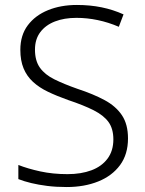

<svg xmlns="http://www.w3.org/2000/svg" viewBox="-20 -744 586 774"><path d="M496 -186Q496 -122 464 -78.5Q432 -35 376 -12.5Q320 10 249 10Q206 10 170.5 5.5Q135 1 106 -6Q77 -13 54 -22V-79Q92 -64 142.5 -53Q193 -42 252 -42Q307 -42 348.5 -57.5Q390 -73 413.5 -104.5Q437 -136 437 -182Q437 -225 417.5 -252Q398 -279 357.5 -299.5Q317 -320 254 -341Q209 -357 173.5 -374Q138 -391 113 -414Q88 -437 75 -468.5Q62 -500 62 -543Q62 -602 92 -642Q122 -682 173.5 -703Q225 -724 290 -724Q343 -724 389.5 -714.5Q436 -705 478 -686L459 -636Q417 -654 374 -663Q331 -672 288 -672Q239 -672 201.5 -657.5Q164 -643 142.5 -614.5Q121 -586 121 -544Q121 -499 141 -471Q161 -443 199.5 -424Q238 -405 292 -386Q356 -365 401.5 -340.5Q447 -316 471.5 -279.5Q496 -243 496 -186Z"/></svg>

Font: Noto Sans Armenian Light
Style: Regular
Weight: 300
Designer: Monotype Design Team
Foundry: Monotype Imaging Inc.
Version: Version 2.007